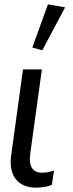

<svg xmlns="http://www.w3.org/2000/svg" viewBox="-20 -850 337 885"><path d="M146 15C176 15 204 9 219 2L229 -64C211 -58 194 -54 176 -54C152 -54 137 -61 128 -75C118 -89 115 -113 120 -146L173 -530H86L33 -145C24 -90 32 -50 53 -24C74 2 105 15 146 15ZM175 -618 280 -816 201 -830 129 -631Z"/></svg>

Font: Cheyenne Sans
Style: Italic
Weight: 400
Italic angle: -8.13011°
Designer: The Public Sans project authors (U.S. Web Design System), Libre Franklin designed by Pablo Impallari and Rodrigo Fuenzal
Foundry: The Cheyenne Sans Project Authors
Version: Version 2.007